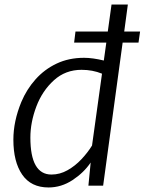

<svg xmlns="http://www.w3.org/2000/svg" viewBox="-20 -819 638 847"><path d="M194 8Q117 8 78 -48.5Q39 -105 39 -203Q39 -284 74 -369Q97.5 -425 136.8 -469Q176 -513 229.8 -538.5Q283.5 -564 351 -564Q388.5 -564 438 -552L449 -631H307L313 -680H455.5L472 -799H544L528 -680H598L591 -631H521L435 0H370L380 -102Q349.5 -57 300 -24.5Q250.5 8 194 8ZM207 -49Q244 -49 277.8 -68Q311.5 -87 339.2 -116.5Q367 -146 386 -177L430 -494Q388.5 -511 340 -511Q268.5 -511 218 -465Q166.5 -418.5 140.2 -348.8Q114 -279 114 -212Q114 -49 207 -49Z"/></svg>

Font: Merriweather Sans Light
Style: Italic
Weight: 300
Italic angle: -7.5°
Designer: Eben Sorkin
Foundry: Eben Sorkin
Version: Version 2.001; ttfautohint (v1.8.3)